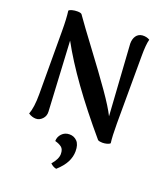

<svg xmlns="http://www.w3.org/2000/svg" viewBox="-171 -823 1039 1205"><g transform="rotate(20 348.5 -221.0)"><path d="M70 -2Q88 -50 88 -136L87 -559Q87 -641 80 -693Q86 -700 102 -704Q118 -708 135 -708Q158 -708 165 -701Q209 -638 296 -522Q395 -390 458 -300Q521 -210 547 -157L517 -616Q516 -621 516 -631Q516 -663 530 -683Q544 -703 570 -706Q599 -708 620 -695Q610 -660 610 -583L609 -133Q609 -46 615 -2Q609 5 594 9Q579 13 564 13Q545 13 534 7Q277 -295 155 -520L180 -56Q182 -26 163 -6Q144 14 120 14Q95 14 70 -2ZM308 244Q344 203 344 169Q344 137 327 124Q310 111 283 104Q283 76 303 55Q323 34 354 34Q384 34 404.5 55Q425 76 425 121Q425 158 407 193.5Q389 229 348 266Q326 262 308 244Z"/></g></svg>

Font: Arima Madurai ExtraBold
Style: Regular
Weight: 800
Designer: Joana Correia and Natanael Gama
Foundry: NDISCOVER
Version: Version 1.020